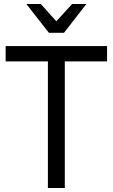

<svg xmlns="http://www.w3.org/2000/svg" viewBox="-20 -934 560 954"><path d="M302 -629H512V-705H8V-629H218V0H302ZM338 -914 260 -828 183 -914H111L223 -771H298L409 -914Z"/></svg>

Font: Geom Light
Style: Regular
Weight: 300
Version: Version 1.102